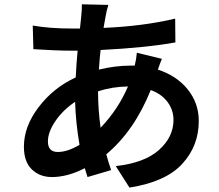

<svg xmlns="http://www.w3.org/2000/svg" viewBox="-20 -808 1017 890"><path d="M482.4 -785.2Q474.6 -761.7 469.7 -733.4Q465.8 -714.8 460 -678.7Q643.6 -686.5 792 -721.7L793 -611.3Q657.2 -586.9 446.3 -576.2Q442.4 -545.9 438.5 -485.4Q514.6 -503.9 585.9 -503.9H604.5Q612.3 -536.1 614.3 -563.5L730.5 -535.2Q721.7 -514.6 711.9 -485.4Q798.8 -457 850.1 -393.6Q901.4 -330.1 901.4 -247.1Q901.4 -131.8 824.7 -48.3Q748 35.2 580.1 61.5L516.6 -38.1Q649.4 -52.7 716.8 -112.8Q784.2 -172.9 784.2 -252Q784.2 -297.9 756.8 -335Q729.5 -372.1 678.7 -390.6Q602.5 -201.2 472.7 -92.8Q480.5 -62.5 495.1 -19.5L385.7 12.7Q374 -25.4 373 -28.3Q293 12.7 220.7 12.7Q164.1 12.7 127.4 -22.9Q90.8 -58.6 90.8 -127.9Q90.8 -221.7 159.2 -311.5Q227.5 -401.4 331.1 -449.2Q334 -513.7 339.8 -573.2H306.6Q239.3 -573.2 134.8 -580.1L131.8 -689.5Q211.9 -675.8 309.6 -675.8H350.6Q353.5 -708 356.4 -730.5Q360.4 -768.6 359.4 -788.1ZM202.1 -152.3Q202.1 -103.5 248 -103.5Q293 -103.5 348.6 -136.7Q331.1 -238.3 328.1 -335.9Q272.5 -298.8 237.3 -247.6Q202.1 -196.3 202.1 -152.3ZM434.6 -379.9Q434.6 -300.8 446.3 -215.8Q528.3 -301.8 573.2 -407.2Q500 -406.2 434.6 -384.8Z"/></svg>

Font: Min Sans Bold
Style: Regular
Weight: 700
Designer: Jinseong-Kim, NotoSansCJK, Nunito
Foundry: Jinseong-Kim
Version: Version 1.400;Glyphs 3.1.2 (3151)